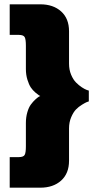

<svg xmlns="http://www.w3.org/2000/svg" viewBox="-20 -745 440 890"><path d="M391.7 -325V-300V-275Q388.3 -274.2 382.1 -271.7Q375.8 -269.2 360 -259.6Q344.2 -250 332.1 -237.5Q320 -225 310 -201.7Q300 -178.3 300 -150V0Q300 59.2 263.3 92.1Q226.7 125 166.7 125H25V-16.7H66.7Q88.3 -16.7 94.2 -26.7Q100 -36.7 100 -66.7V-175Q100 -201.7 106.7 -224.6Q113.3 -247.5 123.3 -260.8Q133.3 -274.2 143.3 -283.3Q153.3 -292.5 160 -296.7L166.7 -300Q164.2 -300.8 159.6 -303.8Q155 -306.7 143.3 -316.7Q131.7 -326.7 122.9 -339.6Q114.2 -352.5 107.1 -375.4Q100 -398.3 100 -425V-533.3Q100 -563.3 94.2 -573.3Q88.3 -583.3 66.7 -583.3H25V-725H166.7Q226.7 -725 263.3 -692.1Q300 -659.2 300 -600V-450Q300 -421.7 309.6 -398.8Q319.2 -375.8 332.5 -362.5Q345.8 -349.2 359.2 -340.4Q372.5 -331.7 381.7 -328.3Z"/></svg>

Font: BoonTook
Style: Regular
Weight: 400
Designer: Sungsit Sawaiwan
Foundry: FontUni
Version: Version 3.0